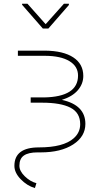

<svg xmlns="http://www.w3.org/2000/svg" viewBox="-20 -791 526 996"><path d="M384.8 -398.9Q384.8 -446.8 340.1 -473.9Q295.4 -501 213.9 -501.5H72.8V-528.3H214.4Q308.6 -527.3 360.4 -493.2Q412.1 -459 412.1 -397Q412.1 -356 383.8 -323Q355.5 -290 300.8 -272.9Q422.9 -246.1 422.9 -148.4Q422.9 -82.5 359.4 -41.5Q295.9 -0.5 191.4 -0.5H174.8Q127 -0.5 103.8 15.9Q80.6 32.2 80.6 68.8Q80.6 96.2 108.6 123.5Q136.7 150.9 168.9 159.2L161.1 184.6Q120.6 172.9 87.6 138.9Q54.7 105 54.7 69.3Q54.7 -26.4 181.9 -26.4Q309.1 -26.4 362.3 -73.7Q396 -103.5 396 -146.5Q396 -206.5 345.5 -232.4Q294.9 -258.3 198.7 -258.3H139.2V-285.6H208Q384.8 -288.6 384.8 -398.9ZM216.8 -665.5 311.5 -771.5H337.4V-765.1L231 -643.1H202.1L94.7 -766.1V-771.5H122.6Z"/></svg>

Font: Roboto Thin
Style: Regular
Weight: 250
Designer: Google
Version: Version 2.134; 2016